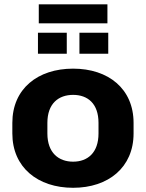

<svg xmlns="http://www.w3.org/2000/svg" viewBox="-20 -873 687 904"><path d="M324.2 11.2C490.2 11.2 608.9 -85 608.9 -244.6V-294.4C608.9 -455.1 490.2 -549.8 324.2 -549.8C157.7 -549.8 38.1 -455.1 38.1 -294.4V-244.6C38.1 -85 157.7 11.2 324.2 11.2ZM324.2 -111.8C256.3 -111.8 203.1 -153.3 203.1 -244.6V-294.4C203.1 -386.2 256.3 -426.3 324.2 -426.3C392.6 -426.3 443.8 -385.7 443.8 -294.4V-244.6C443.8 -153.8 392.6 -111.8 324.2 -111.8ZM485.8 -763.2V-852.5H162.6V-763.2ZM294.4 -620.1V-718.8H158.7V-620.1ZM489.7 -620.1V-718.8H354V-620.1Z"/></svg>

Font: Winston ExtraBold
Style: Regular
Weight: 800
Designer: Vernon Adams, Kim Jin-seong, David Berlow, Cristiano Sobral
Foundry: The Winston Project Authors
Version: Version 3.004